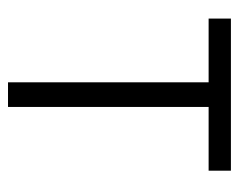

<svg xmlns="http://www.w3.org/2000/svg" viewBox="-80 -536 610 491"><g transform="rotate(90 225.5 -290.0)"><path d="M27 -518H190V-5H253V-518H416V-575H27Z"/></g></svg>

Font: Charger Sport
Style: LitNrw
Weight: 300
Designer: Jasper
Foundry: Cannot Into Space Fonts
Version: Version 1.1